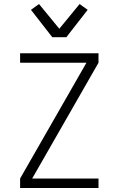

<svg xmlns="http://www.w3.org/2000/svg" viewBox="-20 -935 590 955"><path d="M470 0H80V-47L410 -623H80V-670H470V-623L140 -47H470ZM240 -750 134 -886 174 -915 275 -792 376 -915 416 -886 310 -750Z"/></svg>

Font: Lode Dark
Style: Regular
Weight: 400
Monospace: yes
Designer: Belleve Invis
Foundry: Belleve Invis
Version: Version 29.2.0; ttfautohint (v1.8.3)